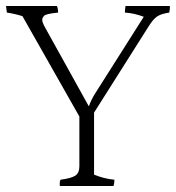

<svg xmlns="http://www.w3.org/2000/svg" viewBox="-26 -671 587 641"><path d="M-3 -629 -6 -651H164Q168 -642 168 -629Q128 -625 121.5 -618.5Q115 -612 115 -604.5Q115 -597 123 -582L270 -317H271Q279 -339 291 -358L454 -615Q422 -627 391 -629Q391 -639 393 -651H541Q542 -642 539 -629Q512 -625 498.5 -616Q485 -607 469 -581L288 -295V-88Q322 -74 356 -71Q356 -59 353 -50H174Q172 -62 176 -71Q213 -76 226 -85Q239 -94 239 -116V-282L49 -617Q24 -625 -3 -629Z"/></svg>

Font: Halant Light
Style: Regular
Weight: 300
Designer: Hitesh Malaviya (Devanagari), Satya Rajpurohit (Latin)
Foundry: Indian Type Foundry
Version: Version 1.101;PS 1.0;hotconv 1.0.78;makeotf.lib2.5.61930; tt